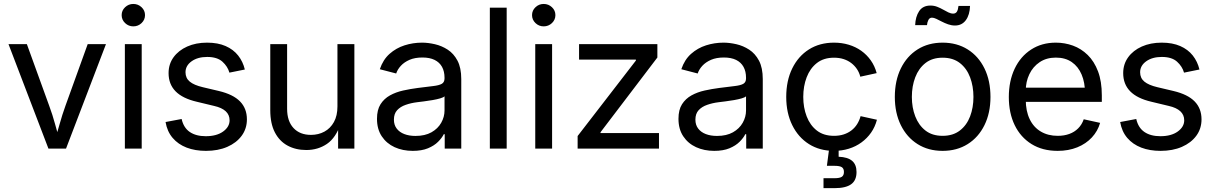

<svg xmlns="http://www.w3.org/2000/svg" viewBox="-20 -767 6269 991"><path d="M230 0 23.9 -539.1H118.7L233.9 -221.2Q251.5 -173.8 264.2 -126.7Q276.9 -79.6 290.5 -35.2H261.2Q274.9 -79.6 287.8 -126.7Q300.8 -173.8 317.9 -221.2L432.6 -539.1H526.9L320.8 0Z M624.5 0V-539.1H711.4V0ZM668 -630.9Q643.6 -630.9 625.7 -647.9Q607.9 -665 607.9 -689Q607.9 -712.9 625.7 -729.7Q643.6 -746.6 668 -746.6Q692.9 -746.6 710.7 -729.7Q728.5 -712.9 728.5 -689Q728.5 -665 710.7 -647.9Q692.9 -630.9 668 -630.9Z M1043 11.7Q987.3 11.7 943.4 -5.1Q899.4 -22 871.1 -55.2Q842.8 -88.4 834.5 -137.2L917.5 -152.8Q927.7 -107.4 959.7 -85.7Q991.7 -64 1042 -64Q1098.1 -64 1131.6 -88.1Q1165 -112.3 1165 -146Q1165 -174.3 1144.8 -192.9Q1124.5 -211.4 1085.4 -220.2L996.1 -241.7Q922.4 -258.8 886.2 -295.7Q850.1 -332.5 850.1 -389.6Q850.1 -436 875.7 -471.4Q901.4 -506.8 946.3 -526.9Q991.2 -546.9 1048.8 -546.9Q1104.5 -546.9 1144.5 -529.3Q1184.6 -511.7 1209.2 -480.5Q1233.9 -449.2 1243.7 -408.2L1164.1 -392.1Q1155.3 -423.8 1128.2 -448.5Q1101.1 -473.1 1049.3 -473.1Q1000.5 -473.1 969 -450.7Q937.5 -428.2 937.5 -394Q937.5 -363.8 959.5 -345.7Q981.4 -327.6 1026.9 -316.9L1109.4 -297.4Q1183.6 -279.8 1219 -243.4Q1254.4 -207 1254.4 -150.9Q1254.4 -103 1227.5 -66.4Q1200.7 -29.8 1153.1 -9Q1105.5 11.7 1043 11.7Z M1561 7.3Q1506.3 7.3 1464.4 -15.4Q1422.4 -38.1 1398.7 -83.7Q1375 -129.4 1375 -198.2V-539.1H1461.9V-205.6Q1461.9 -141.6 1494.9 -106.2Q1527.8 -70.8 1585 -70.8Q1623.5 -70.8 1654.5 -87.6Q1685.5 -104.5 1703.6 -137.2Q1721.7 -169.9 1721.7 -217.8V-539.1H1809.1V0H1725.1V-130.9H1739.3Q1713.9 -55.7 1667.5 -24.2Q1621.1 7.3 1561 7.3Z M2110.4 11.7Q2058.6 11.7 2016.8 -7.3Q1975.1 -26.4 1950.4 -63.5Q1925.8 -100.6 1925.8 -153.8Q1925.8 -200.2 1944.1 -229Q1962.4 -257.8 1992.9 -274.7Q2023.4 -291.5 2060.8 -299.8Q2098.1 -308.1 2136.2 -313Q2185.5 -319.3 2215.6 -322.8Q2245.6 -326.2 2260 -334.2Q2274.4 -342.3 2274.4 -362.3V-365.7Q2274.4 -398.4 2261.5 -421.9Q2248.5 -445.3 2223.1 -457.8Q2197.8 -470.2 2160.2 -470.2Q2121.6 -470.2 2094 -458.3Q2066.4 -446.3 2049.1 -427.5Q2031.7 -408.7 2024.9 -387.7L1940.4 -409.7Q1957 -459 1990.7 -489Q2024.4 -519 2068.1 -533Q2111.8 -546.9 2158.2 -546.9Q2189.5 -546.9 2224.6 -538.8Q2259.8 -530.8 2290.8 -510.7Q2321.8 -490.7 2341.3 -453.9Q2360.8 -417 2360.8 -358.9V0H2275.4V-74.2H2270.5Q2261.2 -55.2 2241.2 -35.2Q2221.2 -15.1 2189 -1.7Q2156.7 11.7 2110.4 11.7ZM2124.5 -65.4Q2173.8 -65.4 2207 -84.2Q2240.2 -103 2257.3 -133.3Q2274.4 -163.6 2274.4 -196.8V-270Q2269 -264.2 2252.2 -259.3Q2235.4 -254.4 2213.1 -250.5Q2190.9 -246.6 2169.2 -243.9Q2147.5 -241.2 2132.3 -239.3Q2101.1 -235.4 2073.7 -225.8Q2046.4 -216.3 2029.8 -198.2Q2013.2 -180.2 2013.2 -149.4Q2013.2 -122.1 2027.6 -103.3Q2042 -84.5 2066.9 -75Q2091.8 -65.4 2124.5 -65.4Z M2595.2 -727.5V0H2508.3V-727.5Z M2742.7 0V-539.1H2829.6V0ZM2786.1 -630.9Q2761.7 -630.9 2743.9 -647.9Q2726.1 -665 2726.1 -689Q2726.1 -712.9 2743.9 -729.7Q2761.7 -746.6 2786.1 -746.6Q2811 -746.6 2828.9 -729.7Q2846.7 -712.9 2846.7 -689Q2846.7 -665 2828.9 -647.9Q2811 -630.9 2786.1 -630.9Z M2961.4 0V-64.9L3262.2 -454.6V-459.5H2968.8V-539.1H3373V-470.2L3079.6 -84.5V-80.1H3381.3V0Z M3666.5 11.7Q3614.7 11.7 3573 -7.3Q3531.2 -26.4 3506.6 -63.5Q3481.9 -100.6 3481.9 -153.8Q3481.9 -200.2 3500.2 -229Q3518.6 -257.8 3549.1 -274.7Q3579.6 -291.5 3616.9 -299.8Q3654.3 -308.1 3692.4 -313Q3741.7 -319.3 3771.7 -322.8Q3801.8 -326.2 3816.2 -334.2Q3830.6 -342.3 3830.6 -362.3V-365.7Q3830.6 -398.4 3817.6 -421.9Q3804.7 -445.3 3779.3 -457.8Q3753.9 -470.2 3716.3 -470.2Q3677.7 -470.2 3650.1 -458.3Q3622.6 -446.3 3605.2 -427.5Q3587.9 -408.7 3581.1 -387.7L3496.6 -409.7Q3513.2 -459 3546.9 -489Q3580.6 -519 3624.3 -533Q3668 -546.9 3714.4 -546.9Q3745.6 -546.9 3780.8 -538.8Q3815.9 -530.8 3846.9 -510.7Q3877.9 -490.7 3897.5 -453.9Q3917 -417 3917 -358.9V0H3831.5V-74.2H3826.7Q3817.4 -55.2 3797.4 -35.2Q3777.3 -15.1 3745.1 -1.7Q3712.9 11.7 3666.5 11.7ZM3680.7 -65.4Q3730 -65.4 3763.2 -84.2Q3796.4 -103 3813.5 -133.3Q3830.6 -163.6 3830.6 -196.8V-270Q3825.2 -264.2 3808.3 -259.3Q3791.5 -254.4 3769.3 -250.5Q3747.1 -246.6 3725.3 -243.9Q3703.6 -241.2 3688.5 -239.3Q3657.2 -235.4 3629.9 -225.8Q3602.5 -216.3 3585.9 -198.2Q3569.3 -180.2 3569.3 -149.4Q3569.3 -122.1 3583.7 -103.3Q3598.1 -84.5 3623 -75Q3647.9 -65.4 3680.7 -65.4Z M4284.7 11.7Q4210.9 11.7 4155.5 -23.2Q4100.1 -58.1 4069.1 -121.1Q4038.1 -184.1 4038.1 -266.6Q4038.1 -350.6 4069.1 -413.8Q4100.1 -477.1 4155.5 -512Q4210.9 -546.9 4284.7 -546.9Q4325.2 -546.9 4360.8 -536.1Q4396.5 -525.4 4425.3 -504.9Q4454.1 -484.4 4474.6 -455.3Q4495.1 -426.3 4504.9 -389.6L4420.4 -371.1Q4415 -392.6 4403.1 -410.4Q4391.1 -428.2 4374 -441.4Q4356.9 -454.6 4334.5 -461.9Q4312 -469.2 4284.7 -469.2Q4231.4 -469.2 4196.3 -441.7Q4161.1 -414.1 4143.6 -368.2Q4126 -322.3 4126 -266.6Q4126 -211.9 4143.6 -166.3Q4161.1 -120.6 4196 -93.3Q4231 -65.9 4284.7 -65.9Q4312 -65.9 4334.7 -73.2Q4357.4 -80.6 4375 -94.2Q4392.6 -107.9 4404.3 -126.7Q4416 -145.5 4421.9 -167.5L4506.3 -148.9Q4496.6 -111.8 4476.1 -82.5Q4455.6 -53.2 4426.5 -32Q4397.5 -10.7 4361.3 0.5Q4325.2 11.7 4284.7 11.7ZM4230.5 204.1V152.8H4287.6Q4314 152.8 4325 145.5Q4335.9 138.2 4335.9 120.6Q4335.9 103 4325 95.9Q4314 88.9 4287.6 88.9H4248L4262.7 -23.4H4308.6V0V42Q4355.5 43.9 4378.2 63.2Q4400.9 82.5 4400.9 121.1Q4400.9 164.1 4373 184.1Q4345.2 204.1 4288.1 204.1Z M4845.2 11.7Q4771.5 11.7 4716.1 -23.2Q4660.6 -58.1 4629.6 -121.1Q4598.6 -184.1 4598.6 -266.6Q4598.6 -350.6 4629.6 -413.8Q4660.6 -477.1 4716.1 -512Q4771.5 -546.9 4845.2 -546.9Q4918.9 -546.9 4974.6 -512Q5030.3 -477.1 5061.3 -413.8Q5092.3 -350.6 5092.3 -266.6Q5092.3 -184.1 5061.3 -121.1Q5030.3 -58.1 4974.6 -23.2Q4918.9 11.7 4845.2 11.7ZM4845.2 -65.9Q4898.9 -65.9 4934.3 -93.3Q4969.7 -120.6 4987.1 -166.3Q5004.4 -211.9 5004.4 -266.6Q5004.4 -321.8 4987.1 -367.9Q4969.7 -414.1 4934.3 -441.7Q4898.9 -469.2 4845.2 -469.2Q4792 -469.2 4756.8 -441.7Q4721.7 -414.1 4704.1 -368.2Q4686.5 -322.3 4686.5 -266.6Q4686.5 -211.9 4704.1 -166.3Q4721.7 -120.6 4756.6 -93.3Q4791.5 -65.9 4845.2 -65.9ZM4909.2 -635.3Q4891.1 -635.3 4873.8 -641.4Q4856.4 -647.5 4841.1 -655.5Q4825.7 -663.6 4812.7 -669.7Q4799.8 -675.8 4790.5 -675.8Q4777.8 -675.8 4771.7 -663.6Q4765.6 -651.4 4764.6 -637.2H4703.6Q4705.1 -680.7 4724.1 -709.5Q4743.2 -738.3 4782.2 -738.3Q4801.3 -738.3 4817.4 -731.9Q4833.5 -725.6 4847.7 -717.5Q4861.8 -709.5 4874.8 -703.1Q4887.7 -696.8 4899.9 -696.8Q4912.1 -696.8 4918.5 -706.1Q4924.8 -715.3 4927.2 -736.3H4986.8Q4985.4 -690.4 4965.1 -662.8Q4944.8 -635.3 4909.2 -635.3Z M5439 11.7Q5360.8 11.7 5304.2 -23.4Q5247.6 -58.6 5217.3 -121.1Q5187 -183.6 5187 -266.1Q5187 -348.6 5217 -412.1Q5247.1 -475.6 5302 -511.2Q5356.9 -546.9 5429.7 -546.9Q5475.6 -546.9 5518.1 -531.5Q5560.5 -516.1 5594.2 -483.2Q5627.9 -450.2 5647.5 -398.4Q5667 -346.7 5667 -274.9V-241.2H5243.2V-314.5H5619.6L5580.1 -288.1Q5580.1 -341.3 5562.7 -382.3Q5545.4 -423.3 5512 -446.5Q5478.5 -469.7 5429.7 -469.7Q5381.3 -469.7 5346.4 -446.3Q5311.5 -422.9 5293 -384Q5274.4 -345.2 5274.4 -298.8V-252.9Q5274.4 -193.8 5294.7 -151.9Q5314.9 -109.9 5352.3 -87.9Q5389.6 -65.9 5439.5 -65.9Q5472.7 -65.9 5499.3 -75.7Q5525.9 -85.4 5544.9 -104.5Q5564 -123.5 5573.7 -151.4L5658.2 -132.8Q5646 -90.3 5615.7 -57.6Q5585.4 -24.9 5540.3 -6.6Q5495.1 11.7 5439 11.7Z M5970.2 11.7Q5914.6 11.7 5870.6 -5.1Q5826.7 -22 5798.3 -55.2Q5770 -88.4 5761.7 -137.2L5844.7 -152.8Q5855 -107.4 5887 -85.7Q5918.9 -64 5969.2 -64Q6025.4 -64 6058.8 -88.1Q6092.3 -112.3 6092.3 -146Q6092.3 -174.3 6072 -192.9Q6051.8 -211.4 6012.7 -220.2L5923.3 -241.7Q5849.6 -258.8 5813.5 -295.7Q5777.3 -332.5 5777.3 -389.6Q5777.3 -436 5803 -471.4Q5828.6 -506.8 5873.5 -526.9Q5918.5 -546.9 5976.1 -546.9Q6031.7 -546.9 6071.8 -529.3Q6111.8 -511.7 6136.5 -480.5Q6161.1 -449.2 6170.9 -408.2L6091.3 -392.1Q6082.5 -423.8 6055.4 -448.5Q6028.3 -473.1 5976.6 -473.1Q5927.7 -473.1 5896.2 -450.7Q5864.7 -428.2 5864.7 -394Q5864.7 -363.8 5886.7 -345.7Q5908.7 -327.6 5954.1 -316.9L6036.6 -297.4Q6110.8 -279.8 6146.2 -243.4Q6181.6 -207 6181.6 -150.9Q6181.6 -103 6154.8 -66.4Q6127.9 -29.8 6080.3 -9Q6032.7 11.7 5970.2 11.7Z"/></svg>

Font: Inter 18pt
Style: Regular
Weight: 400
Designer: Rasmus Andersson
Foundry: rsms
Version: Version 4.001;git-66647c0bb